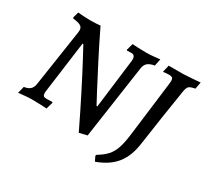

<svg xmlns="http://www.w3.org/2000/svg" viewBox="-157 -877 1339 1255"><g transform="rotate(30 512.5 -250.0)"><path d="M564 -545Q568 -588 537 -588L502 -587L500 -592L514 -642Q525 -641 555.5 -639.5Q586 -638 618 -638Q645 -638 678 -641.5Q711 -645 721 -646L710 -593Q677 -588 659.5 -573.5Q642 -559 638 -530L558 22L499 36Q438 -91 379.5 -206Q321 -321 283 -392Q245 -463 235 -481H229L177 -92Q176 -87 176 -78Q176 -63 182.5 -57Q189 -51 204 -51L249 -52L252 -47L237 4Q226 3 194 1.5Q162 0 127 0Q99 0 67 3.5Q35 7 25 8L38 -44Q68 -48 84 -62.5Q100 -77 104 -107L168 -532Q169 -537 169 -546Q169 -568 152.5 -578Q136 -588 94 -593L91 -600L103 -643Q113 -642 144 -640Q175 -638 197 -638Q220 -638 242.5 -639.5Q265 -641 272 -642Q324 -534 377.5 -430Q431 -326 466.5 -259Q502 -192 512 -174H518ZM853 -558Q853 -575 846 -581.5Q839 -588 823 -588Q810 -588 796.5 -586.5Q783 -585 778 -584L777 -589L789 -638H899Q931 -639 971.5 -642.5Q1012 -646 1025 -647L1015 -595Q981 -589 970 -579Q959 -569 954 -539Q939 -447 920.5 -325.5Q902 -204 889 -111Q876 -10 827.5 51.5Q779 113 685 147L668 112L671 103Q715 77 739.5 49.5Q764 22 777.5 -17Q791 -56 799 -118L851 -535Q853 -553 853 -558Z"/></g></svg>

Font: Alegreya SC Medium
Style: Italic
Weight: 500
Italic angle: -7°
Designer: Juan Pablo del Peral
Foundry: Huerta Tipografica
Version: Version 2.007; ttfautohint (v1.6)